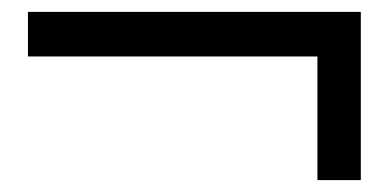

<svg xmlns="http://www.w3.org/2000/svg" viewBox="-20 -516 660 323"><path d="M587 -213V-496H27V-421H514V-213Z"/></svg>

Font: Bounded Light
Style: Regular
Weight: 300
Designer: Vlad Churkin
Version: Version 3.0